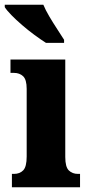

<svg xmlns="http://www.w3.org/2000/svg" viewBox="-40 -786 373 806"><path d="M10 0V-56H19Q43 -56 57.5 -71Q72 -86 72 -129V-413Q72 -452 57 -466Q42 -480 19 -480H4V-536H234V-127Q234 -85 249 -70.5Q264 -56 287 -56H296V0ZM153 -606Q131 -620 104.5 -639.5Q78 -659 52.5 -681Q27 -703 7.5 -723Q-12 -743 -20 -756V-766H142Q151 -744 167 -717Q183 -690 200 -664Q217 -638 229 -619V-606Z"/></svg>

Font: Noto Serif Armenian ExtraCondensed Black
Style: Regular
Weight: 900
Width: 2
Designer: Monotype Design Team
Foundry: Monotype Imaging Inc.
Version: Version 2.008; ttfautohint (v1.8.4.7-5d5b)